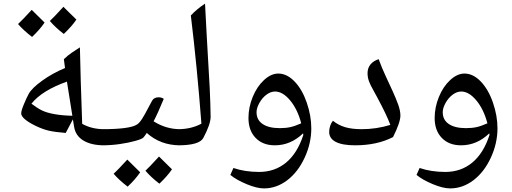

<svg xmlns="http://www.w3.org/2000/svg" viewBox="-20 -800 2852 1070"><path d="M346.2 -59.1Q285.6 -64 252 -71.8Q218.3 -79.6 178.7 -98.6Q139.2 -117.7 118.7 -135.5Q98.1 -153.3 98.1 -168Q98.1 -183.1 113.5 -220Q128.9 -256.8 140.1 -276.9Q157.2 -308.6 214.6 -350.1Q272 -391.6 342.3 -420.9L335.9 -470.2Q359.4 -492.7 380.6 -506.8Q401.9 -521 425.3 -536.1Q429.7 -335.4 435.5 -185.1L438 -109.9Q491.2 -80.1 560.1 -80.1Q569.8 -80.1 569.8 -69.8V0Q569.8 9.8 560.1 9.8Q488.8 9.8 444.8 -16.8Q400.9 -43.5 393.1 -92.8L386.2 -134.8ZM383.3 -154.8 353 -345.2Q213.4 -295.4 155.3 -222.2Q185.5 -198.7 212.4 -185.3Q239.3 -171.9 282.7 -164.1Q326.2 -156.2 383.3 -154.8ZM228.5 -674.3Q201.7 -634.8 158.7 -594.2Q110.4 -631.3 80.6 -666Q103.5 -687 156.7 -745.1Q167 -733.9 228.5 -674.3ZM405.8 -690.9Q379.4 -652.3 335.4 -610.8Q289.6 -646 257.8 -683.1Q278.3 -701.7 333.5 -762.2Q344.2 -750.5 405.8 -690.9Z M863.8 -257.8Q880.9 -257.8 892.6 -249Q858.4 -166 835.9 -124Q905.3 -80.1 983.9 -80.1Q993.7 -80.1 993.7 -69.8V0Q993.7 9.8 983.9 9.8Q874.5 9.8 797.9 -59.1L788.6 -45.4L778.8 -33.2Q771.5 -25.4 734.4 -14.9Q697.3 -4.4 648.7 2.7Q600.1 9.8 549.8 9.8Q540 9.8 540 0V-69.8Q540 -80.1 549.8 -80.1Q706.1 -80.1 744.6 -106.9Q757.3 -115.2 772.2 -138.4Q787.1 -161.6 807.1 -200.7L827.6 -238.8Q838.4 -257.8 863.8 -257.8ZM761.2 160.2Q734.4 199.7 691.4 240.2Q643.1 203.1 613.3 168.5Q636.2 147.5 689.5 89.4Q699.7 100.6 761.2 160.2ZM938.5 143.6Q912.1 182.1 868.2 223.6Q822.3 188.5 790.5 151.4Q811 132.8 866.2 72.3Q877 84 938.5 143.6Z M972.7 9.8Q962.4 9.8 962.4 0V-69.8Q962.4 -80.1 972.7 -80.1Q1045.4 -80.1 1102.5 -110.8Q1078.1 -429.2 1043.5 -713.9Q1078.1 -750.5 1122.6 -779.8L1131.8 -605.5Q1144.5 -394.5 1148.7 -309.1Q1152.8 -223.6 1153.8 -148.9Q1153.8 -107.9 1112.8 -30.8Q1090.3 9.8 972.7 9.8Z M1450.7 250Q1411.6 250 1354.5 226.3Q1297.4 202.6 1263.7 174.8L1280.8 136.2Q1345.2 158.2 1423.8 158.2Q1511.2 158.2 1574.2 106.2Q1637.2 54.2 1670.4 -47.9L1669.4 -52.7V-57.1Q1600.1 9.8 1511.7 9.8Q1444.3 9.8 1404.5 -31.5Q1364.7 -72.8 1364.7 -142.1Q1364.7 -202.1 1388.4 -260Q1412.1 -317.9 1451.4 -354Q1490.7 -390.1 1530.8 -390.1Q1579.1 -390.1 1621.6 -345.9Q1664.1 -301.8 1689.5 -228.3Q1714.8 -154.8 1714.8 -85Q1714.8 -1 1677.5 79.3Q1640.1 159.7 1580.3 204.8Q1520.5 250 1450.7 250ZM1539.6 -85.9Q1573.2 -85.9 1599.1 -91.8Q1625 -97.7 1658.7 -112.8Q1638.2 -190.9 1596.9 -240.5Q1555.7 -290 1512.7 -290Q1488.8 -290 1465.1 -272.5Q1441.4 -254.9 1425.5 -226.3Q1409.7 -197.8 1409.7 -174.8Q1409.7 -131.8 1443.6 -108.9Q1477.5 -85.9 1539.6 -85.9Z M1958.5 9.8Q1887.7 9.8 1851.1 -9.3Q1814.5 -28.3 1814.5 -64.9Q1814.5 -82 1820.1 -98.9Q1825.7 -115.7 1835.4 -127Q1864.7 -103 1902.3 -91.6Q1939.9 -80.1 1995.6 -80.1Q2077.6 -80.1 2155.3 -104Q2135.7 -158.2 2081.5 -258.8L2060.5 -297.4Q2043.5 -326.7 2035.9 -348.1Q2028.3 -369.6 2028.3 -392.1Q2028.3 -420.9 2044.7 -440.9Q2061 -460.9 2090.3 -470.2Q2107.9 -421.9 2128.9 -377Q2149.9 -332 2168.2 -292Q2186.5 -252 2199 -217.3Q2211.4 -182.6 2211.4 -155.8Q2211.4 -118.2 2170.4 -36.1Q2081.5 9.8 1958.5 9.8Z M2488.3 250Q2449.2 250 2392.1 226.3Q2335 202.6 2301.3 174.8L2318.4 136.2Q2382.8 158.2 2461.4 158.2Q2548.8 158.2 2611.8 106.2Q2674.8 54.2 2708 -47.9L2707 -52.7V-57.1Q2637.7 9.8 2549.3 9.8Q2481.9 9.8 2442.1 -31.5Q2402.3 -72.8 2402.3 -142.1Q2402.3 -202.1 2426 -260Q2449.7 -317.9 2489 -354Q2528.3 -390.1 2568.4 -390.1Q2616.7 -390.1 2659.2 -345.9Q2701.7 -301.8 2727.1 -228.3Q2752.4 -154.8 2752.4 -85Q2752.4 -1 2715.1 79.3Q2677.7 159.7 2617.9 204.8Q2558.1 250 2488.3 250ZM2577.1 -85.9Q2610.8 -85.9 2636.7 -91.8Q2662.6 -97.7 2696.3 -112.8Q2675.8 -190.9 2634.5 -240.5Q2593.3 -290 2550.3 -290Q2526.4 -290 2502.7 -272.5Q2479 -254.9 2463.1 -226.3Q2447.3 -197.8 2447.3 -174.8Q2447.3 -131.8 2481.2 -108.9Q2515.1 -85.9 2577.1 -85.9Z"/></svg>

Font: Sahl Naskh
Style: Regular
Weight: 400
Designer: Pascal Zoghbi
Version: Version 1.001